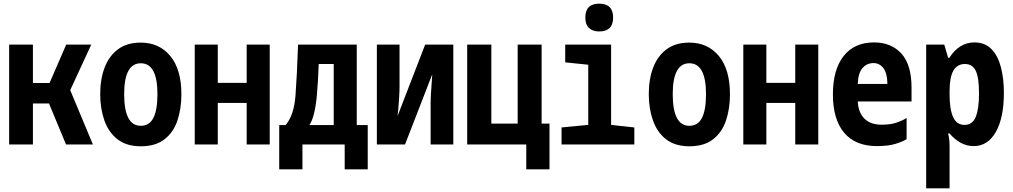

<svg xmlns="http://www.w3.org/2000/svg" viewBox="-20 -790 5540 1050"><path d="M30 0V-546H160V-336H251L342 -546H479L364 -297L488 0H341L248 -224H160V0Z M750 10Q672 10 623 -28Q574 -66 551 -131Q528 -196 528 -275Q528 -358 552.5 -421.5Q577 -485 626 -521Q675 -557 749 -557Q851 -557 911.5 -483.5Q972 -410 972 -274Q972 -196 950.5 -131.5Q929 -67 880 -28.5Q831 10 750 10ZM750 -102Q797 -102 819 -145.5Q841 -189 841 -275Q841 -444 750 -444Q659 -444 659 -275Q659 -102 750 -102Z M1045 0V-546H1171V-337H1329V-546H1455V0H1329V-227H1171V0Z M1507 136V-106H1542Q1588 -160 1596 -268Q1600 -322 1603.5 -390Q1607 -458 1610 -546H1931V-106H1991V136H1865V0H1634V136ZM1713 -270Q1708 -214 1698 -172Q1688 -130 1672 -106H1805V-440H1723Q1721 -389 1718.5 -345.5Q1716 -302 1713 -270Z M2041 0V-546H2165V-318Q2165 -295 2163 -261Q2161 -227 2158.5 -197Q2156 -167 2154 -155L2305 -546H2459V0H2335V-224Q2335 -250 2337 -281Q2339 -312 2341 -340Q2343 -368 2344 -384L2195 0Z M2535 0V-546H2667V-114H2811V-546H2942V-114H2985V136H2858V0H2866Z M3257 -618Q3221 -618 3201 -637Q3181 -656 3181 -694Q3181 -770 3257 -770Q3333 -770 3333 -694Q3333 -618 3257 -618ZM3051 0V-93L3197 -107V-436L3071 -449V-546H3322V-107L3449 -93V0Z M3750 10Q3672 10 3623 -28Q3574 -66 3551 -131Q3528 -196 3528 -275Q3528 -358 3552.5 -421.5Q3577 -485 3626 -521Q3675 -557 3749 -557Q3851 -557 3911.5 -483.5Q3972 -410 3972 -274Q3972 -196 3950.5 -131.5Q3929 -67 3880 -28.5Q3831 10 3750 10ZM3750 -102Q3797 -102 3819 -145.5Q3841 -189 3841 -275Q3841 -444 3750 -444Q3659 -444 3659 -275Q3659 -102 3750 -102Z M4045 0V-546H4171V-337H4329V-546H4455V0H4329V-227H4171V0Z M4776 9Q4658 9 4596.5 -64Q4535 -137 4535 -274Q4535 -409 4593.5 -483.5Q4652 -558 4760 -558Q4854 -558 4909.5 -497Q4965 -436 4965 -311V-235H4671Q4674 -174 4707.5 -141Q4741 -108 4802 -108Q4851 -108 4885 -120Q4919 -132 4938 -145V-29Q4918 -16 4878 -3.5Q4838 9 4776 9ZM4671 -331H4833Q4832 -390 4811 -417.5Q4790 -445 4757 -445Q4720 -445 4696.5 -417.5Q4673 -390 4671 -331Z M5045 240V-546H5144L5165 -474H5172Q5197 -514 5231.5 -536Q5266 -558 5309 -558Q5367 -558 5402.5 -521Q5438 -484 5454 -421.5Q5470 -359 5470 -282Q5470 -146 5426 -68.5Q5382 9 5305 9Q5266 9 5232.5 -10Q5199 -29 5173 -60H5165Q5170 -39 5171.5 -22.5Q5173 -6 5173 17V240ZM5255 -107Q5298 -107 5316 -150.5Q5334 -194 5334 -279Q5334 -366 5316 -403Q5298 -440 5257 -440Q5215 -440 5194 -404Q5173 -368 5173 -291V-274Q5173 -192 5192.5 -149.5Q5212 -107 5255 -107Z"/></svg>

Font: Noto Sans Mono ExtraCondensed
Style: Bold
Weight: 700
Width: 2
Designer: Monotype Design Team
Foundry: Monotype Imaging Inc.
Version: Version 2.014